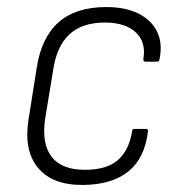

<svg xmlns="http://www.w3.org/2000/svg" viewBox="-20 -514 510 545"><path d="M217 11Q129 12 88 -37.5Q47 -87 61 -175L84 -320Q97 -407 146 -450.5Q195 -494 282 -494Q335 -494 372 -476Q409 -458 425.5 -425Q442 -392 433 -347Q432 -339 426 -339H393Q386 -339 387 -347Q395 -395 365 -422.5Q335 -450 278 -450Q213 -450 177 -416.5Q141 -383 131 -316L108 -176Q98 -106 126.5 -69Q155 -32 221 -32Q283 -32 314.5 -59.5Q346 -87 355 -141Q355 -148 361 -148H395Q401 -148 400 -141Q391 -65 344.5 -27.5Q298 10 217 11Z"/></svg>

Font: Sofia Sans Semi Condensed Light
Style: Italic
Weight: 300
Italic angle: -9°
Version: Version 4.100